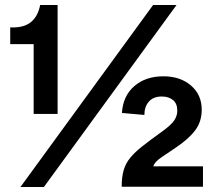

<svg xmlns="http://www.w3.org/2000/svg" viewBox="-20 -749 864 770"><path d="M115 -292V-572H21V-639H32Q80 -639 106.5 -662.5Q133 -686 141 -729H211V-292ZM62 1 594 -729H688L156 1ZM468 0Q468 -39 476 -66.5Q484 -94 502.5 -116.5Q521 -139 551.5 -163Q582 -187 628 -220Q667 -248 679 -266.5Q691 -285 691 -305Q691 -334 673.5 -348Q656 -362 629 -362Q595 -362 577 -341.5Q559 -321 559 -288L469 -296Q473 -364 518.5 -403.5Q564 -443 635 -443Q703 -443 746 -406Q789 -369 789 -309Q789 -261 762.5 -226Q736 -191 685 -157Q657 -138 628 -118.5Q599 -99 595 -82H794V0Z"/></svg>

Font: BDO Grotesk DemiBold
Style: Regular
Weight: 600
Designer: Deni Anggara
Foundry: Lokal Container
Version: Version 2.000